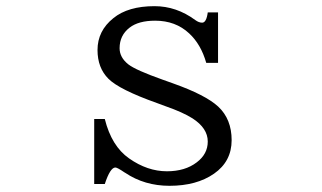

<svg xmlns="http://www.w3.org/2000/svg" viewBox="-20 -580 1040 620"><path d="M284.2 14.2V-195.8H318.4Q340.3 -107.9 397 -68.4Q456.1 -26.9 519 -26.9Q577.6 -26.9 615.2 -55.7Q650.9 -82.5 650.9 -123Q650.9 -166 601.6 -197.8Q570.8 -217.3 515.1 -236.8L487.3 -247.1Q365.2 -290.5 330.1 -325.7Q294.9 -360.8 294.9 -418.5Q294.9 -480.5 346.2 -521.5Q393.6 -560.1 479 -560.1Q549.8 -560.1 610.8 -515.1Q622.1 -506.8 632.8 -506.8Q646.5 -506.8 650.9 -540H684.1V-377H646Q628.9 -437 590.8 -472.2Q546.9 -513.2 481 -513.2Q427.2 -513.2 398.4 -490.7Q366.2 -465.8 366.2 -424.3Q366.2 -394.5 394.5 -372.1Q418.5 -353.5 503.9 -323.2L538.1 -311Q644 -273.4 684.6 -235.8Q728 -195.3 728 -127.4Q728 -58.6 670.9 -19Q614.7 20 527.3 20Q446.8 20 384.3 -22L381.8 -23.4Q358.9 -39.1 352.5 -39.1Q335.9 -39.1 318.4 14.2Z"/></svg>

Font: BIZ UDPMincho
Style: Regular
Weight: 400
Designer: TypeBank Co., Ltd.
Foundry: Morisawa Inc.
Version: Version 1.06